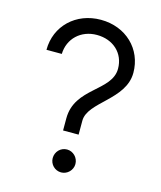

<svg xmlns="http://www.w3.org/2000/svg" viewBox="-114 -838 782 931"><g transform="rotate(15 277.0 -372.5)"><path d="M238 -250V-189H316V-259C316 -354 495 -411 495 -547C495 -666 403 -755 277 -755C152 -755 59 -666 59 -546H136C138 -623 197 -679 277 -679C359 -679 418 -625 418 -547C418 -433 238 -405 238 -250ZM281 10C312 10 338 -16 338 -47C338 -79 312 -105 281 -105C249 -105 224 -79 224 -47C224 -16 249 10 281 10Z"/></g></svg>

Font: Oakes
Style: Regular
Weight: 400
Designer: Samuel Oakes
Foundry: Samuel Oakes
Version: Version 1.003;PS 001.003;hotconv 1.0.88;makeotf.lib2.5.64775